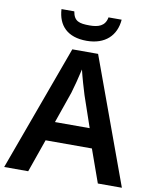

<svg xmlns="http://www.w3.org/2000/svg" viewBox="-99 -1003 869 1078"><g transform="rotate(10 336.0 -464.5)"><path d="M506 -929H431C422 -877 382 -866 334 -866C275 -866 245 -874 236 -929H163C168 -836 223 -778 332 -778C438 -778 499 -838 506 -929ZM534 0H671L409 -717H262L0 0H137L203 -188H467ZM374 -476 435 -298H237L299 -476C309 -508 325 -570 335 -615C343 -580 366 -500 374 -476Z"/></g></svg>

Font: Noto Sans Lao SemiBold
Style: Regular
Weight: 600
Designer: Monotype Design Team
Foundry: Monotype Imaging Inc.
Version: Version 2.003